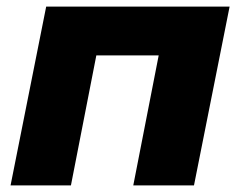

<svg xmlns="http://www.w3.org/2000/svg" viewBox="-20 -562 728 582"><path d="M120 -542H676L568 0H384L461 -394H272L195 0H12Z"/></svg>

Font: Argentum Sans
Style: Bold Italic
Weight: 700
Italic angle: -11°
Designer: Julieta Ulanovsky (font), Cristiano Sobral (main changes and remaster)
Foundry: Julieta Ulanovsky (font), Cristiano Sobral (main changes and remaster)
Version: Version 2.007;June 15, 2022;FontCreator 14.0.0.2814 64-bit; 